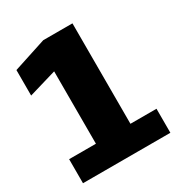

<svg xmlns="http://www.w3.org/2000/svg" viewBox="-161 -790 848 903"><g transform="rotate(-30 263.0 -338.0)"><path d="M29 0H503.5V-130.5H362V-676H203.5L24 -617.5V-479L174.5 -523.5V-130.5H29Z"/></g></svg>

Font: Anybody SemiCondensed ExtraBold
Style: Regular
Weight: 800
Width: 4
Version: Version 1.113;gftools[0.9.25]